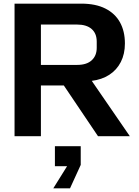

<svg xmlns="http://www.w3.org/2000/svg" viewBox="-20 -749 763 1056"><path d="M60 0V-729H427Q506 -729 559.5 -702Q613 -675 640 -626Q667 -577 667 -510Q667 -452 644.5 -408Q622 -364 581 -337.5Q540 -311 483 -304H476L478 -314L694 0H519L331 -279H189V-392H404Q457 -392 484.5 -417.5Q512 -443 512 -486V-520Q512 -565 484 -589.5Q456 -614 404 -614H205V0ZM273 287 349 165H282V55H424V158L365 287Z"/></svg>

Font: Hubot Sans SemiBold
Style: Regular
Weight: 600
Designer: Deni Anggara
Foundry: GitHub, Inc., Subsidiary of Microsoft Corporation
Version: Version 2.000